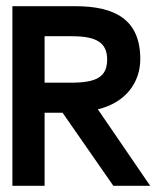

<svg xmlns="http://www.w3.org/2000/svg" viewBox="-20 -600 505 620"><path d="M20 0H124V-236H182L346 0H465L296 -247C388 -269 433 -336 433 -409C433 -538 350 -580 223 -580H20ZM124 -333V-483H213C293 -483 326 -461 326 -408C326 -351 291 -333 209 -333Z"/></svg>

Font: Charger Sport
Style: Blk
Weight: 900
Designer: Jasper
Foundry: Cannot Into Space Fonts
Version: Version 1.1